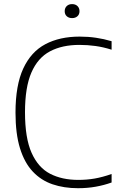

<svg xmlns="http://www.w3.org/2000/svg" viewBox="-20 -932 596 960"><path d="M370 9Q300 9 242.8 -10.5Q185.5 -30 144 -74Q102.5 -118 80 -190.5Q57.5 -263 57.5 -369Q57.5 -505.5 96.2 -589.2Q135 -673 206.8 -711Q278.5 -749 378 -749Q421 -749 460 -743.2Q499 -737.5 538 -726V-683.5Q497 -696.5 457.5 -702Q418 -707.5 377 -707.5Q290.5 -707.5 229.8 -675.2Q169 -643 137 -569.2Q105 -495.5 105 -371Q105 -241.5 138 -167.8Q171 -94 230.5 -63.2Q290 -32.5 371.5 -32.5Q413.5 -32.5 452.8 -39.2Q492 -46 538 -62V-19.5Q500.5 -6 458.8 1.5Q417 9 370 9ZM340.5 -841.5Q324 -841.5 313.8 -850.8Q303.5 -860 303.5 -876Q303.5 -892 313.8 -901.8Q324 -911.5 340.5 -911.5Q357 -911.5 367.2 -901.8Q377.5 -892 377.5 -876Q377.5 -860 367.2 -850.8Q357 -841.5 340.5 -841.5Z"/></svg>

Font: Encode Sans Condensed Thin ExtraLight
Style: Regular
Weight: 250
Version: Version 3.002